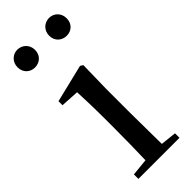

<svg xmlns="http://www.w3.org/2000/svg" viewBox="-255 -813 846 846"><g transform="rotate(-45 168.5 -390.0)"><path d="M67 -669C96 -669 122 -689 122 -724C122 -758 96 -780 67 -780C39 -780 13 -758 13 -724C13 -689 39 -669 67 -669ZM265 -669C294 -669 319 -689 319 -724C319 -758 294 -780 265 -780C236 -780 210 -758 210 -724C210 -689 236 -669 265 -669ZM121 0H298V-28L224 -36L222 -230V-382L225 -526L212 -534L35 -491V-466L121 -461C123 -411 125 -362 125 -294V-230C125 -176 124 -92 122 -36L42 -28V0Z"/></g></svg>

Font: Noto Serif CJK SC Medium
Style: Regular
Weight: 500
Designer: Ryoko NISHIZUKA 西塚涼子 (kana & ideographs); Frank Grießhammer (Latin, Greek & Cyrillic); Wenlong ZHANG 张文龙 (bopomofo); San
Foundry: Adobe
Version: Version 2.001;hotconv 1.1.0;makeotfexe 2.6.0